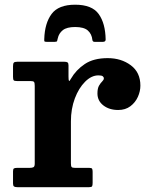

<svg xmlns="http://www.w3.org/2000/svg" viewBox="-20 -776 610 796"><path d="M124 -420Q124 -432 121.2 -436Q118.5 -440 106.5 -440H50.5Q39.5 -440 36.8 -443.2Q34 -446.5 34 -457.5V-501.5Q34 -512.5 37.2 -516.2Q40.5 -520 51.5 -520H247Q256 -520 260 -517.2Q264 -514.5 264 -505V-458.5Q264 -443.5 266 -440.8Q268 -438 274 -449.5Q295 -486 331.5 -510.5Q368 -535 426.5 -535Q482.5 -535 522.2 -505.5Q562 -476 562 -421Q562 -397.5 551.5 -374.2Q541 -351 520.5 -335.5Q500 -320 470 -320Q433 -320 408.5 -339Q384 -358 384 -388.5Q384 -409.5 390.5 -420.8Q397 -432 403.8 -438.5Q410.5 -445 410.5 -451Q410.5 -456.5 405.8 -460Q401 -463.5 388 -463.5Q359 -463.5 332.8 -437.2Q306.5 -411 290.2 -367.8Q274 -324.5 274 -273V-99Q274 -87 277 -83.5Q280 -80 292 -80H350.5Q359.5 -80 361.8 -76.5Q364 -73 364 -63.5V-18Q364 -7.5 361.8 -3.8Q359.5 0 349.5 0H52Q42 0 38 -3Q34 -6 34 -15.5V-65.5Q34 -75 37.5 -77.5Q41 -80 50.5 -80H102Q114 -80 119 -83Q124 -86 124 -98ZM291.5 -756.5Q361.5 -756.5 389.2 -717.8Q417 -679 418 -612Q418 -602.5 406.5 -602.5H372Q364 -602.5 363 -610.5Q360.5 -635 344.2 -649.5Q328 -664 291.5 -664Q257 -664 240.5 -651Q224 -638 219.5 -617Q217.5 -610 216.8 -606.2Q216 -602.5 207 -602.5H173.5Q165.5 -602.5 164.2 -604.8Q163 -607 163.5 -614.5Q165.5 -680 194 -718.2Q222.5 -756.5 291.5 -756.5Z"/></svg>

Font: Besley
Style: Bold
Weight: 700
Designer: Owen Earl
Foundry: indestructible type*
Version: Version 2.001; ttfautohint (v1.8.3)